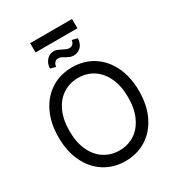

<svg xmlns="http://www.w3.org/2000/svg" viewBox="-231 -1140 1188 1291"><g transform="rotate(-30 363.5 -494.0)"><path d="M363.3 9.8Q272.5 9.8 201.7 -34.7Q130.9 -79.1 90.8 -161.6Q50.8 -244.1 50.8 -353.5Q50.8 -463.9 90.8 -545.9Q130.9 -627.9 201.7 -672.4Q272.5 -716.8 363.3 -716.8Q454.1 -716.8 524.9 -672.4Q595.7 -627.9 635.7 -545.9Q675.8 -463.9 675.8 -353.5Q675.8 -244.1 635.7 -161.6Q595.7 -79.1 524.9 -34.7Q454.1 9.8 363.3 9.8ZM363.3 -634.8Q298.8 -634.8 247.1 -602.1Q195.3 -569.3 165.5 -505.9Q135.7 -442.4 135.7 -353.5Q135.7 -264.6 165.5 -201.2Q195.3 -137.7 247.1 -105Q298.8 -72.3 363.3 -72.3Q428.7 -72.3 480 -105Q531.2 -137.7 561 -201.2Q590.8 -264.6 590.8 -353.5Q590.8 -442.4 561 -505.9Q531.2 -569.3 480 -602.1Q428.7 -634.8 363.3 -634.8ZM416 -779.3Q398.4 -779.3 385.7 -784.7Q373 -790 357.4 -798.8Q344.7 -807.6 334.5 -811.5Q324.2 -815.4 310.5 -815.4Q295.9 -815.4 285.2 -802.2Q274.4 -789.1 274.4 -772.5L232.4 -783.2Q232.4 -806.6 242.7 -827.1Q252.9 -847.7 271 -859.9Q289.1 -872.1 310.5 -872.1Q325.2 -872.1 336.9 -867.7Q348.6 -863.3 365.2 -854.5Q380.9 -845.7 392.1 -841.3Q403.3 -836.9 416 -836.9Q431.6 -836.9 442.9 -848.6Q454.1 -860.4 454.1 -877L496.1 -866.2Q496.1 -842.8 486.3 -822.8Q476.6 -802.7 458 -791Q439.5 -779.3 416 -779.3ZM527.3 -925.8H202.1V-998H527.3Z"/></g></svg>

Font: Pretendard JP Variable
Style: Regular
Weight: 400
Designer: Base glyphs from Inter by Rasmus Andersson; Hangul glyphs from Noto Sans CJK(Source Han Sans) by Jang Soo-young and Kang
Foundry: Kil Hyung-jin
Version: Version 1.307;Glyphs 3.2 (3192)